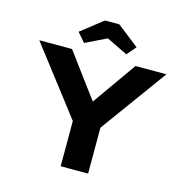

<svg xmlns="http://www.w3.org/2000/svg" viewBox="-129 -1037 1114 1157"><g transform="rotate(15 428.5 -458.5)"><path d="M352.8 0V-329L366.8 -264L31.8 -700H235.9L483.9 -366L396.8 -367L631.8 -700H824.9L514.9 -274L523.9 -337V0ZM296.3 -753.9 247.3 -810.7 383.3 -917.4H473L609 -810.7L560 -753.9L413.4 -825.2H442.9Z"/></g></svg>

Font: Lexend Giga
Style: Regular
Weight: 400
Designer: Bonnie Shaver-Troup, Thomas Jockin
Foundry: Lexend
Version: Version 1.007